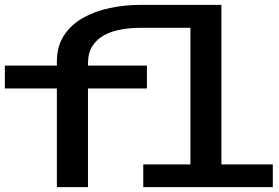

<svg xmlns="http://www.w3.org/2000/svg" viewBox="-29 -770 1149 790"><path d="M205 0V-406H-9V-500H205V-516Q205 -579.5 234.2 -624.2Q263.5 -669 313 -696.8Q362.5 -724.5 424 -737.2Q485.5 -750 549.5 -750H882V-93.5H1093.5V0H560.5V-93.5H754.5V-655.5H548Q509 -655.5 470.8 -649Q432.5 -642.5 401.2 -626Q370 -609.5 351.5 -581Q333 -552.5 333 -509V-500H575.5V-406H333V0Z"/></svg>

Font: Trispace SemiExpanded Medium
Style: Regular
Weight: 500
Width: 6
Designer: Tyler Finck
Foundry: Etcetera Type Company
Version: Version 1.210; ttfautohint (v1.8.3)